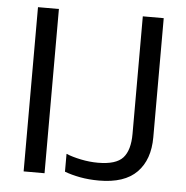

<svg xmlns="http://www.w3.org/2000/svg" viewBox="-49 -692 726 750"><g transform="rotate(5 314.0 -317.0)"><path d="M366 10Q326 10 291.5 3.5Q257 -3 231 -13V-83Q255 -73 289 -66Q323 -59 356 -59Q427 -59 454 -89Q481 -119 481 -183V-644H563V-177Q563 -89 514.5 -39.5Q466 10 366 10ZM70 0V-644H152V0Z"/></g></svg>

Font: Kanit Light
Style: Regular
Weight: 300
Designer: Katatrad Team
Foundry: CadsonDemak
Version: Version 2.000; ttfautohint (v1.8.3)